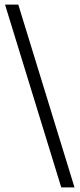

<svg xmlns="http://www.w3.org/2000/svg" viewBox="-20 -673 349 840"><path d="M306 147H248L2 -653H60Z"/></svg>

Font: Lisu Bosa
Style: Regular
Weight: 400
Designer: David Morse, Annie Olsen, Victor Gaultney, Frank Grießhammer (Latin)
Foundry: SIL International
Version: Version 2.000